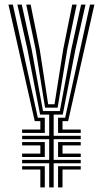

<svg xmlns="http://www.w3.org/2000/svg" viewBox="-20 -820 450 840"><path d="M195.2 0V-105.8H76.8V-120.5H195.2V-211H76.8V-225.8H195.2V-318.5H155.5L100.2 -603.5L56 -800H75.2L118.5 -603.5L168.2 -334.2H241.8L291.8 -603.5L334.8 -800H354.2L310 -603.5L254.5 -318.5H214.8V-225.8H333.2V-211H214.8V-120.5H333.2V-105.8H214.8V0ZM156.5 0V-78.2H76.8V-93H176V0ZM234 0V-93H333.2V-78.2H253.5V0ZM76.8 -133.2V-148H156.5V-183.8H76.8V-198.5H176V-133.2ZM234 -133.2V-198.5H333.2V-183.8H253.5V-148H333.2V-133.2ZM76.8 -238.5V-253.2H156.5V-290H132L17 -800H36.2L145.5 -304.8H176V-238.5ZM177.2 -349 136 -603.5 94.8 -800H114L153.8 -603.5L190.8 -363.8H218.5L256.5 -603.5L296 -800H315.5L274.2 -603.5L232.2 -349ZM234 -238.5V-304.8H265L373.8 -800H393L278 -290H253.5V-253.2H333.2V-238.5Z"/></svg>

Font: Big Shoulders Inline Text Thin SemiBold
Style: Regular
Weight: 600
Version: Version 2.002